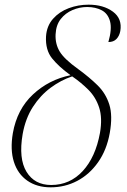

<svg xmlns="http://www.w3.org/2000/svg" viewBox="-20 -792 545 822"><path d="M197 10Q138 10 97 -18.5Q56 -47 39.5 -99Q23 -151 35 -222Q53 -324 121 -387.5Q189 -451 282 -470Q232 -506 203 -542Q174 -578 177 -636Q180 -681 207 -711.5Q234 -742 274.5 -757Q315 -772 359 -772Q423 -772 463.5 -742Q504 -712 495 -659Q491 -638 478.5 -625Q466 -612 444 -612Q460 -668 451 -701Q442 -734 415.5 -748Q389 -762 353 -762Q321 -762 290.5 -749Q260 -736 240 -710.5Q220 -685 218 -645Q216 -604 235.5 -571.5Q255 -539 315 -496Q363 -461 398 -426.5Q433 -392 448 -344.5Q463 -297 450 -223Q437 -150 400 -97.5Q363 -45 310.5 -17.5Q258 10 197 10ZM199 0Q279 0 334 -59.5Q389 -119 408 -223Q419 -287 404.5 -331.5Q390 -376 358.5 -407.5Q327 -439 289 -465Q241 -449 197 -416.5Q153 -384 121 -334.5Q89 -285 77 -218Q59 -113 93.5 -56.5Q128 0 199 0Z"/></svg>

Font: Noto Serif Display ExtraLight
Style: Italic
Weight: 200
Italic angle: -12°
Designer: Monotype Design Team
Foundry: Monotype Imaging Inc.
Version: Version 2.009